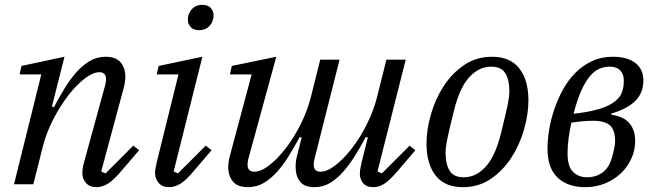

<svg xmlns="http://www.w3.org/2000/svg" viewBox="-20 -763 2718 795"><path d="M381 12Q351 12 336 -5.5Q321 -23 321 -46Q321 -57 323 -69Q325 -81 328 -91L416 -412Q419 -425 419 -435Q419 -464 391 -464Q365 -464 330.5 -437.5Q296 -411 262 -367Q228 -323 199.5 -267Q171 -211 156 -151L118 0H38L151 -455H61L69 -490L247 -528L195 -322L203 -319Q224 -358 246.5 -395.5Q269 -433 295 -462.5Q321 -492 351 -510Q381 -528 417 -528Q460 -528 479.5 -504.5Q499 -481 499 -445Q499 -423 491 -394L399 -53L417 -45L532 -160L556 -141L485 -58Q450 -16 426 -2Q402 12 381 12Z M681 12Q652 12 637 -5.5Q622 -23 622 -46Q622 -57 624.5 -69Q627 -81 629 -91L719 -455H629L637 -490L818 -528L699 -53L717 -45L832 -160L856 -141L785 -58Q750 -16 726.5 -2Q703 12 681 12ZM804 -638Q781 -638 769.5 -651Q758 -664 758 -679Q758 -683 758 -688Q758 -693 760 -698Q765 -718 780 -730.5Q795 -743 818 -743Q841 -743 852.5 -730Q864 -717 864 -702Q864 -698 864 -693Q864 -688 862 -683Q857 -663 842 -650.5Q827 -638 804 -638Z M1006 12Q964 12 944.5 -11.5Q925 -35 925 -71Q925 -93 933 -122L1022 -455H932L940 -490L1124 -528L1008 -104Q1005 -92 1005 -81Q1005 -52 1033 -52Q1060 -52 1094 -78Q1128 -104 1162 -147.5Q1196 -191 1224.5 -247.5Q1253 -304 1268 -364L1306 -516H1386L1282 -104Q1279 -92 1279 -81Q1279 -52 1307 -52Q1334 -52 1368 -78Q1402 -104 1436 -147.5Q1470 -191 1498.5 -247.5Q1527 -304 1542 -364L1580 -516H1660L1543 -53L1561 -45L1676 -160L1700 -141L1629 -58Q1594 -16 1571 -2Q1548 12 1527 12Q1497 12 1483.5 -4.5Q1470 -21 1470 -44Q1470 -55 1473 -70Q1476 -85 1478 -94L1503 -193L1495 -196Q1474 -157 1451 -120Q1428 -83 1402.5 -53.5Q1377 -24 1347.5 -6Q1318 12 1282 12Q1240 12 1222 -11.5Q1204 -35 1204 -72Q1204 -97 1211 -122L1229 -193L1221 -196Q1200 -157 1177.5 -120Q1155 -83 1129 -53.5Q1103 -24 1073 -6Q1043 12 1006 12Z M1900 -29Q1930 -29 1954.5 -43Q1979 -57 1998 -81Q2017 -105 2030.5 -137.5Q2044 -170 2053 -206Q2064 -250 2071 -279.5Q2078 -309 2082 -329Q2086 -349 2087.5 -362Q2089 -375 2089 -387Q2089 -432 2072.5 -459.5Q2056 -487 2014 -487Q1984 -487 1959.5 -473Q1935 -459 1916 -435Q1897 -411 1883.5 -378.5Q1870 -346 1861 -310Q1850 -266 1843 -236.5Q1836 -207 1832 -187Q1828 -167 1826.5 -154Q1825 -141 1825 -129Q1825 -84 1841.5 -56.5Q1858 -29 1900 -29ZM1897 12Q1821 12 1783.5 -36.5Q1746 -85 1746 -168Q1746 -225 1764 -288.5Q1782 -352 1816.5 -405.5Q1851 -459 1901.5 -493.5Q1952 -528 2017 -528Q2093 -528 2130.5 -479.5Q2168 -431 2168 -348Q2168 -291 2150 -227.5Q2132 -164 2097.5 -110.5Q2063 -57 2012.5 -22.5Q1962 12 1897 12Z M2403 12Q2331 12 2289 -27.5Q2247 -67 2247 -147Q2247 -184 2254 -226.5Q2261 -269 2275.5 -311.5Q2290 -354 2311.5 -393Q2333 -432 2363 -462Q2393 -492 2431.5 -510Q2470 -528 2517 -528Q2578 -528 2611 -502Q2644 -476 2644 -430Q2644 -379 2611.5 -346Q2579 -313 2512 -293L2511 -288Q2562 -281 2586 -253Q2610 -225 2610 -179Q2610 -141 2594 -106Q2578 -71 2550.5 -45Q2523 -19 2485 -3.5Q2447 12 2403 12ZM2411 -29Q2449 -29 2477 -50.5Q2505 -72 2517 -122Q2521 -136 2524 -152Q2527 -168 2527 -179Q2527 -224 2506 -243.5Q2485 -263 2434 -263Q2417 -263 2393 -261Q2369 -259 2346 -255Q2339 -225 2334.5 -192Q2330 -159 2330 -128Q2330 -74 2352.5 -51.5Q2375 -29 2411 -29ZM2504 -487Q2481 -487 2460 -477.5Q2439 -468 2420.5 -445Q2402 -422 2385.5 -384.5Q2369 -347 2355 -292Q2454 -303 2501.5 -327.5Q2549 -352 2558 -390Q2561 -401 2562 -409.5Q2563 -418 2563 -430Q2563 -456 2548 -471.5Q2533 -487 2504 -487Z"/></svg>

Font: IBM Plex Serif
Style: Italic
Weight: 400
Italic angle: -14°
Designer: Mike Abbink, Paul van der Laan, Pieter van Rosmalen
Foundry: Bold Monday
Version: Version 3.001